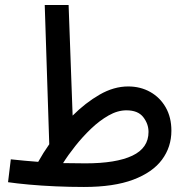

<svg xmlns="http://www.w3.org/2000/svg" viewBox="-20 -731 741 764"><path d="M314 13Q258 13 201.5 10.5Q145 8 95.5 3.5Q46 -1 12 -6L23 -97Q51 -94 78 -91.5Q105 -89 132 -87Q152 -123 176 -157L158 -711H253L269 -271Q320 -322 376.5 -354.5Q433 -387 490 -387Q539 -387 578 -365Q617 -343 639.5 -303.5Q662 -264 662 -211Q662 -146 624.5 -95.5Q587 -45 510 -16Q433 13 314 13ZM483 -292Q448 -292 412 -271.5Q376 -251 342.5 -219Q309 -187 280 -150.5Q251 -114 231 -82Q271 -81 320 -81Q442 -81 506.5 -111.5Q571 -142 571 -206Q571 -238 550 -265Q529 -292 483 -292Z"/></svg>

Font: Noto Sans Arabic UI Cn Md
Style: Regular
Weight: 500
Width: 3
Designer: Monotype Design Team, Nadine Chahine and Nizar Qandah
Foundry: Monotype Imaging Inc.
Version: Version 2.010; ttfautohint (v1.8.4.7-5d5b)